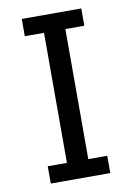

<svg xmlns="http://www.w3.org/2000/svg" viewBox="-80 -737 542 788"><g transform="rotate(-10 191.0 -343.0)"><path d="M67 0V-72H147V-614H67V-686H315V-614H236V-72H315V0Z"/></g></svg>

Font: Chivo Medium Light
Style: Regular
Weight: 300
Version: Version 2.002